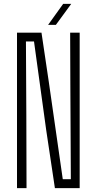

<svg xmlns="http://www.w3.org/2000/svg" viewBox="-20 -968 498 988"><path d="M67.5 0V-800H193.5L231 -547.5L303 -46H344.5L342 -527.5L341 -800H390V0H262.5L218 -297L155 -754.5H113.5L115.5 -373L116.5 0ZM227.5 -840 305 -948H346.5L267.5 -840Z"/></svg>

Font: Big Shoulders Text Thin ExtraLight
Style: Regular
Weight: 250
Version: Version 2.002